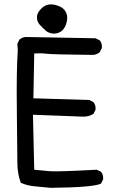

<svg xmlns="http://www.w3.org/2000/svg" viewBox="-20 -859 540 890"><path d="M214.8 11.7Q179.7 7.8 143.6 4.9Q107.4 2 76.2 -11.7Q60.5 -54.7 60.5 -106Q60.5 -157.2 58.1 -344.2Q55.7 -531.2 62.5 -625L60.5 -656.2L70.3 -675.8Q82 -685.5 97.7 -687.5L422.9 -681.6L442.4 -671.9Q454.1 -658.2 452.1 -636.7L442.4 -617.2Q428.7 -606.4 413.1 -604.5Q221.7 -606.4 194.8 -609.9Q168 -613.3 138.7 -611.3L134.8 -403.3L393.6 -395.5L413.1 -385.7Q424.8 -372.1 422.9 -350.6L413.1 -331.1Q391.6 -317.4 363.3 -318.4Q335 -319.3 132.8 -327.1L138.7 -72.3Q173.8 -68.4 210.4 -65.4Q247.1 -62.5 428.7 -72.3L448.2 -62.5Q460 -48.8 458 -27.3L448.2 -7.8Q411.1 9.8 214.8 11.7ZM227.5 -703.1Q205.1 -705.1 190.9 -717.8Q176.8 -730.5 163.6 -745.1Q150.4 -759.8 151.4 -781.2Q152.3 -802.7 175.8 -823.2Q199.2 -843.8 232.9 -836.9Q266.6 -830.1 281.2 -809.6Q295.9 -789.1 290 -760.7Q284.2 -732.4 268.6 -717.8Q252.9 -703.1 227.5 -703.1Z"/></svg>

Font: JasonHandwriting2
Style: Regular
Weight: 400
Version: Version 1.05.10